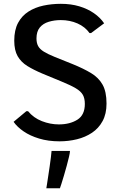

<svg xmlns="http://www.w3.org/2000/svg" viewBox="-20 -741 642 1020"><path d="M296.4 9.8Q236.3 9.8 188 -4.9Q139.6 -19.5 105.5 -43Q71.3 -66.4 52.2 -93.8L120.1 -150.4H128.9Q158.2 -114.7 202.6 -97.4Q247.1 -80.1 292.5 -80.1Q351.1 -80.1 390.9 -105Q430.7 -129.9 430.7 -189Q430.7 -218.8 419.9 -237.5Q409.2 -256.3 382.3 -272.2Q355.5 -288.1 306.6 -308.1L205.1 -350.1Q158.7 -369.6 125.2 -390.4Q91.8 -411.1 73.7 -442.6Q55.7 -474.1 55.7 -524.9Q55.7 -581.5 75.9 -619.4Q96.2 -657.2 131.1 -679.4Q166 -701.7 210.4 -711.2Q254.9 -720.7 303.2 -720.7Q356.9 -720.7 401.1 -707.5Q445.3 -694.3 479 -670.9Q512.7 -647.5 533.2 -617.2L463.9 -565.4H455.6Q432.1 -598.6 391.6 -616.5Q351.1 -634.3 303.2 -634.3Q268.6 -634.3 238.8 -625.2Q209 -616.2 191.4 -595Q173.8 -573.7 173.8 -536.6Q173.8 -512.7 182.6 -496.3Q191.4 -480 212.6 -466.8Q233.9 -453.6 271 -438.5L367.2 -399.9Q423.3 -377 463.4 -353Q503.4 -329.1 524.7 -291.7Q545.9 -254.4 545.9 -190.9Q545.9 -136.2 525.1 -97.9Q504.4 -59.6 469 -35.9Q433.6 -12.2 388.9 -1.2Q344.2 9.8 296.4 9.8ZM226.1 259.3Q227.1 254.4 229.7 237.1Q232.4 219.7 236.1 195.1Q239.7 170.4 243.7 144.3Q247.6 118.2 250.2 96.2Q252.9 74.2 253.9 61H351.6V62.5Q351.6 70.8 346.7 91.6Q341.8 112.3 334.7 138.9Q327.6 165.5 319.8 191.4Q312 217.3 306.2 235.8Q300.3 254.4 298.3 259.3Z"/></svg>

Font: Comme Medium
Style: Regular
Weight: 500
Version: Version 1.000;gftools[0.9.27]